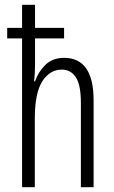

<svg xmlns="http://www.w3.org/2000/svg" viewBox="-20 -780 476 800"><path d="M126 -760V-664H247V-620H126V-511Q126 -472 122 -441H126Q139 -480 169 -509.5Q199 -539 247 -539Q370 -539 370 -362V0H317V-351Q317 -426 296 -458Q275 -490 237 -490Q188 -490 156.5 -441.5Q125 -393 125 -285V0H72V-620H10V-664H72V-760Z"/></svg>

Font: Noto Sans Myanmar ExtraCondensed Light
Style: Regular
Weight: 300
Width: 2
Designer: Monotype Design Team
Foundry: Monotype Imaging Inc.
Version: Version 2.107; ttfautohint (v1.8.4.7-5d5b)